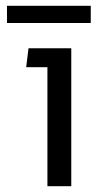

<svg xmlns="http://www.w3.org/2000/svg" viewBox="-20 -640 335 660"><path d="M4 -561V-620H292V-561ZM143 0V-409H70L78 -474H225V0Z"/></svg>

Font: Kanit Light
Style: Regular
Weight: 300
Designer: Katatrad Team
Foundry: CadsonDemak
Version: Version 2.000; ttfautohint (v1.8.3)